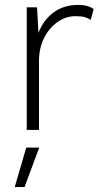

<svg xmlns="http://www.w3.org/2000/svg" viewBox="-20 -530 418 783"><path d="M89 0V-500H131L137 -396Q156 -447 197.5 -478.5Q239 -510 299 -510Q339 -510 362 -493L350 -449Q339 -456 326 -460Q313 -464 287 -464Q249 -464 215 -440.5Q181 -417 160 -375.5Q139 -334 139 -280V0ZM140 72 80 233H40L87 72Z"/></svg>

Font: Work Sans Light
Style: Regular
Weight: 300
Designer: Wei Huang
Foundry: Wei Huang
Version: Version 2.012; ttfautohint (v1.8.3)